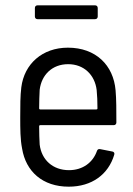

<svg xmlns="http://www.w3.org/2000/svg" viewBox="-20 -693 499 721"><path d="M337 -673H121C115 -673 111 -669 111 -663V-631C111 -625 115 -621 121 -621H337C343 -621 347 -625 347 -631V-663C347 -669 343 -673 337 -673ZM239 -54C178 -54 136 -93 129 -150C128 -169 127 -193 127 -219C127 -222 129 -223 131 -223H407C413 -223 417 -227 417 -233C417 -278 417 -321 414 -354C406 -448 340 -514 235 -514C139 -514 71 -453 60 -365C56 -333 56 -295 56 -253C56 -209 56 -170 63 -135C77 -49 140 8 238 8C325 8 387 -38 409 -112C411 -118 408 -123 402 -124L356 -133C350 -134 346 -132 344 -126C329 -83 291 -54 239 -54ZM236 -452C295 -452 336 -412 343 -355C345 -335 346 -311 346 -286C346 -283 344 -282 342 -282H131C129 -282 127 -283 127 -286C127 -311 128 -335 129 -356C136 -412 176 -452 236 -452Z"/></svg>

Font: Barlow Semi Condensed
Style: Regular
Weight: 400
Width: 4
Designer: Jeremy Tribby
Foundry: Tribby Type
Version: Version 1.422;hotconv 1.0.109;makeotfexe 2.5.65596